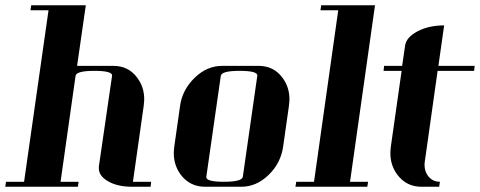

<svg xmlns="http://www.w3.org/2000/svg" viewBox="-20 -712 1830 732"><path d="M0 0 2.9 -19H71.8L165 -672.9H96.2L99.1 -691.9H307.1L273.9 -460.9H412.1Q469.7 -460.9 502.9 -416Q529.8 -380.4 529.8 -334Q529.8 -325.7 527.8 -308.1L486.8 -19H556.2L554.2 0H483.9Q426.3 0 390.1 -22Q356.9 -42 356.9 -69.8V-77.1L407.2 -422.9Q410.2 -441.9 339.8 -441.9Q271 -441.9 268.1 -422.9L210.9 -19H279.8L276.9 0Z M642.6 -127.9Q642.6 -136.2 644.5 -153.8L666.5 -308.1Q674.8 -369.6 722.7 -416Q769 -460.9 827.6 -460.9H965.8Q1023.4 -460.9 1056.6 -416Q1083.5 -380.4 1083.5 -334Q1083.5 -325.7 1081.5 -308.1L1059.6 -153.8Q1050.8 -90.3 1003.9 -44.9Q957.5 0 899.9 0H761.7Q704.6 0 669.9 -44.9Q642.6 -81.1 642.6 -127.9ZM766.6 -38.1Q763.7 -19 833.5 -19Q902.8 -19 905.8 -38.1L960.9 -422.9Q963.9 -441.9 893.6 -441.9Q824.7 -441.9 821.8 -422.9Z M1106.4 0 1109.4 -19H1177.2L1269.5 -672.9H1201.7L1204.6 -691.9H1409.7L1314.5 -19H1383.3L1380.4 0Z M1442.4 -441.9 1444.3 -460.9H1513.2L1524.4 -538.1Q1528.8 -569.8 1572.3 -592.8Q1615.2 -615.2 1673.3 -615.2L1651.4 -460.9H1789.6L1787.6 -441.9H1648.4L1599.6 -96.2Q1598.6 -91.3 1598.6 -83Q1598.6 -59.6 1611.3 -42Q1628.4 -19 1657.2 -19L1654.3 0H1586.4Q1530.3 0 1495.6 -44.9Q1468.3 -81.1 1468.3 -127.9Q1468.3 -136.2 1470.2 -153.8L1511.2 -441.9Z"/></svg>

Font: Hjet
Style: Italic
Weight: 400
Designer: T. Christopher White
Version: Version 1.2